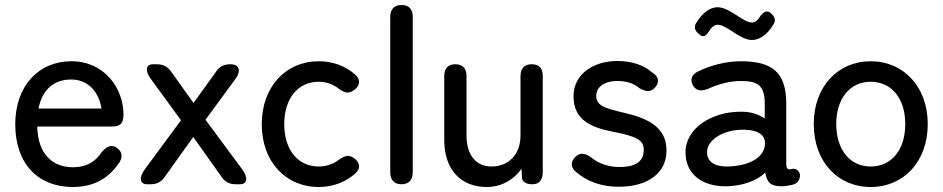

<svg xmlns="http://www.w3.org/2000/svg" viewBox="-20 -737 3772 768"><path d="M271 11C348 11 409 -18 453 -81C474 -107 469 -131 447 -146C425 -160 408 -152 387 -129C361 -88 323 -68 272 -68C187 -68 131 -124 129 -231H427C458 -231 474 -240 474 -279C474 -383 398 -492 266 -492C134 -492 41 -393 41 -240C41 -79 135 11 271 11ZM134 -303C149 -379 196 -419 265 -419C330 -419 375 -372 386 -303Z M568 0H583C608 0 626 -10 640 -31L753 -189L866 -30C880 -9 898 0 923 0H940C969 0 973 -26 950 -58L802 -258L923 -423C946 -455 936 -480 902 -480C877 -480 858 -472 844 -450L754 -325L665 -450C650 -471 632 -480 607 -480H592C564 -480 559 -455 582 -423L704 -256L558 -58C535 -26 540 0 568 0Z M1255 11C1311 11 1361 -8 1400 -42C1424 -62 1420 -87 1397 -104C1374 -120 1358 -114 1334 -97C1312 -80 1284 -71 1255 -71C1174 -71 1117 -135 1117 -240C1117 -346 1174 -410 1255 -410C1285 -410 1313 -400 1335 -382C1361 -364 1375 -361 1398 -378C1420 -394 1424 -421 1399 -440C1360 -474 1310 -492 1255 -492C1123 -492 1027 -390 1027 -240C1027 -90 1123 11 1255 11Z M1586 0C1615 0 1631 -17 1631 -48V-670C1631 -701 1615 -717 1586 -717C1557 -717 1541 -700 1541 -670V-48C1541 -17 1557 0 1586 0Z M1927 11C1990 11 2038 -22 2066 -62L2068 -25C2070 -9 2084 0 2111 0C2137 0 2151 -18 2151 -48V-433C2151 -464 2136 -480 2107 -480C2078 -480 2062 -464 2062 -433V-195C2062 -119 2014 -71 1946 -71C1887 -71 1846 -113 1846 -196V-433C1846 -464 1830 -480 1801 -480C1772 -480 1757 -463 1757 -433V-178C1757 -55 1826 11 1927 11Z M2455 10C2569 10 2646 -43 2646 -135C2646 -226 2576 -263 2476 -286C2392 -305 2365 -317 2365 -354C2365 -386 2393 -413 2450 -413C2486 -413 2515 -404 2538 -384C2564 -370 2583 -367 2601 -388C2618 -407 2616 -431 2589 -447C2553 -478 2506 -493 2449 -493C2353 -493 2274 -440 2274 -352C2274 -259 2342 -227 2432 -210C2524 -192 2555 -178 2555 -138C2555 -88 2518 -69 2459 -69C2413 -69 2373 -83 2344 -108C2319 -125 2300 -128 2281 -109C2262 -90 2261 -66 2287 -47C2331 -9 2389 10 2455 10Z M2890 8C2946 6 3005 -11 3041 -47C3048 -6 3063 8 3106 8C3119 8 3133 6 3146 3C3170 -2 3180 -17 3180 -37C3180 -48 3166 -67 3146 -61C3132 -57 3125 -61 3125 -82V-323C3125 -451 3065 -492 2943 -492C2885 -492 2823 -476 2774 -452C2746 -440 2739 -418 2752 -395C2765 -373 2785 -371 2813 -382C2853 -401 2902 -413 2943 -413C3008 -413 3039 -398 3039 -323V-263C3013 -281 2978 -292 2937 -290C2830 -289 2722 -226 2722 -128C2722 -38 2792 11 2890 8ZM2766 -647C2755 -631 2758 -617 2772 -604C2787 -589 2799 -587 2812 -606C2823 -624 2835 -638 2851 -638C2888 -638 2939 -577 2988 -577C3020 -577 3051 -601 3073 -638C3084 -654 3080 -668 3067 -681C3053 -695 3041 -696 3023 -675C3012 -656 3001 -647 2988 -647C2951 -647 2900 -708 2850 -708C2817 -708 2787 -681 2766 -647ZM2808 -127C2807 -176 2870 -216 2944 -218C2998 -220 3037 -205 3040 -168C3043 -107 2975 -73 2891 -71C2840 -70 2809 -89 2808 -127Z M3463 11C3594 11 3691 -90 3691 -241C3691 -390 3594 -492 3463 -492C3331 -492 3235 -390 3235 -241C3235 -90 3331 11 3463 11ZM3325 -241C3325 -346 3382 -410 3463 -410C3544 -410 3601 -346 3601 -241C3601 -135 3544 -71 3463 -71C3382 -71 3325 -135 3325 -241Z"/></svg>

Font: 寒蝉半圆体
Style: Regular
Weight: 400
Designer: Yoshimichi Ohira & Warren
Foundry: ChillType
Version: Version 1.800;Glyphs 3.1.1 (3135)